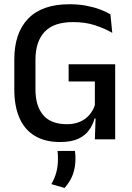

<svg xmlns="http://www.w3.org/2000/svg" viewBox="-20 -672 638 926"><path d="M270 13Q197 13 147.8 -16.8Q98.5 -46.5 73.8 -103.2Q49 -160 49 -240.5V-385Q49 -513.5 116.2 -582.5Q183.5 -651.5 314 -651.5Q359 -651.5 396 -644.5Q433 -637.5 462.2 -626.5Q491.5 -615.5 512.5 -603L521.5 -513.5Q486.5 -534 439.5 -549.8Q392.5 -565.5 332 -565.5Q240 -565.5 195.5 -518.8Q151 -472 151 -383V-241Q151 -160.5 188.5 -116.8Q226 -73 302.5 -73Q340 -73 367.2 -85.5Q394.5 -98 412 -119Q429.5 -140 437.5 -165V-314L452.5 -279H311V-362H535.5V-100L436 -100.5Q428 -70 409.2 -44Q390.5 -18 356.8 -2.5Q323 13 270 13ZM442 -132H535.5V0H437.5ZM341.5 56Q342.5 63 343.2 72.5Q344 82 344 92.5Q344 133.5 332 167.8Q320 202 291.5 234.5L227.5 216Q243.5 189 251.5 159.5Q259.5 130 259.5 93.5Q259.5 83.5 259 74.5Q258.5 65.5 257.5 56Z"/></svg>

Font: Anek Latin Medium Medium
Style: Regular
Weight: 500
Version: Version 1.003